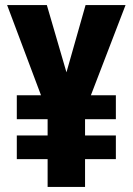

<svg xmlns="http://www.w3.org/2000/svg" viewBox="-20 -734 521 754"><path d="M241 -450 164 -714H8L141 -360H46V-266H167V-202H46V-109H167V0H314V-109H435V-202H314V-266H435V-360H337L473 -714H316Z"/></svg>

Font: Noto Sans Khmer UI ExtraCondensed ExtraBold
Style: Regular
Weight: 800
Width: 2
Designer: Danh Hong and the Monotype Design Team
Foundry: Monotype Imaging Inc.
Version: Version 2.002